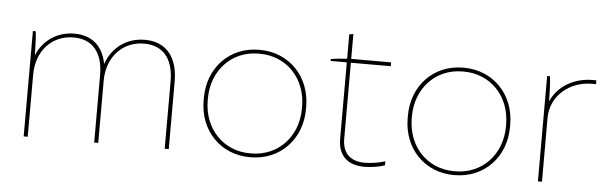

<svg xmlns="http://www.w3.org/2000/svg" viewBox="-44 -791 3015 944"><g transform="rotate(5 1463.0 -319.0)"><path d="M95 0H115V-307C115 -423 190 -506 298 -506C391 -506 443 -444 443 -333V0H463V-307C463 -423 538 -506 646 -506C739 -506 791 -444 791 -333V0H811V-333C811 -455 752 -525 648 -525C557 -525 486 -471 458 -389C442 -476 387 -525 300 -525C214 -525 146 -477 115 -402C114 -456 112 -501 109 -520H95Z M1211 5H1215C1360 5 1466 -105 1466 -254V-266C1466 -415 1360 -525 1215 -525H1211C1067 -525 961 -416 961 -266V-254C961 -104 1067 5 1211 5ZM1210 -14C1078 -14 981 -116 981 -256V-264C981 -404 1078 -506 1210 -506H1216C1349 -506 1446 -404 1446 -264V-256C1446 -116 1349 -14 1216 -14Z M1777 3C1810 3 1852 -4 1877 -13V-33C1851 -24 1807 -17 1777 -17C1705 -17 1666 -55 1666 -126V-501H1863V-520H1666V-643L1646 -639V-519C1618 -517 1582 -514 1566 -510V-501H1646V-125C1646 -42 1692 3 1777 3Z M2218 5H2222C2367 5 2473 -105 2473 -254V-266C2473 -415 2367 -525 2222 -525H2218C2074 -525 1968 -416 1968 -266V-254C1968 -104 2074 5 2218 5ZM2217 -14C2085 -14 1988 -116 1988 -256V-264C1988 -404 2085 -506 2217 -506H2223C2356 -506 2453 -404 2453 -264V-256C2453 -116 2356 -14 2223 -14Z M2633 0H2653V-315C2653 -425 2747 -501 2855 -501C2858 -501 2873 -501 2876 -501V-520H2858C2766 -520 2686 -473 2653 -396C2653 -445 2651 -493 2647 -520H2633Z"/></g></svg>

Font: Fixel Display Thin
Style: Regular
Weight: 100
Designer: AlfaBravo + MacPaw
Foundry: Kyrylo Tkachov, Marchela Mozhyna, Serhii Makarenko, Maria Weinstein, Zakhar Kryvoshyya
Version: Version 1.211